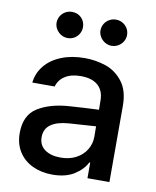

<svg xmlns="http://www.w3.org/2000/svg" viewBox="-84 -799 711 875"><g transform="rotate(10 271.5 -361.0)"><path d="M237.3 -308.6Q270.5 -311 309.8 -313.2Q349.1 -315.4 376.5 -316.4L376 -358.4Q376 -403.8 348.6 -428.5Q321.3 -453.1 268.6 -453.1Q224.1 -453.1 195.8 -434.8Q167.5 -416.5 159.2 -385.7H55.7Q60.5 -429.7 88.4 -464.1Q116.2 -498.5 163.8 -517.8Q211.4 -537.1 272.5 -537.1Q322.8 -537.1 369.4 -521.5Q416 -505.9 448.2 -464.8Q480.5 -423.8 480.5 -352.5V0H378.9V-72.3H375Q356.9 -37.1 317.6 -12.7Q278.3 11.7 217.8 11.7Q167 11.7 126.5 -7.3Q85.9 -26.4 62.5 -62.7Q39.1 -99.1 39.1 -149.4Q39.1 -231.9 94.7 -267.1Q150.4 -302.2 237.3 -308.6ZM241.2 -71.3Q282.2 -71.3 313 -87.6Q343.8 -104 360.4 -131.6Q377 -159.2 377 -191.4L376.5 -239.7L252 -231.4Q198.7 -227.5 169.7 -207.3Q140.6 -187 140.6 -148.4Q140.6 -111.3 168.2 -91.3Q195.8 -71.3 241.2 -71.3ZM117.2 -673.8Q117.2 -690.4 125.5 -704.3Q133.8 -718.3 147.9 -726.3Q162.1 -734.4 178.7 -734.4Q205.1 -734.4 222.2 -717Q239.3 -699.7 239.3 -673.8Q239.3 -657.7 231.4 -643.8Q223.6 -629.9 209.7 -621.6Q195.8 -613.3 178.7 -613.3Q162.6 -613.3 148.4 -621.6Q134.3 -629.9 125.7 -644Q117.2 -658.2 117.2 -673.8ZM320.3 -673.8Q320.3 -690.4 328.6 -704.3Q336.9 -718.3 351.1 -726.3Q365.2 -734.4 381.8 -734.4Q407.7 -734.4 425.5 -716.8Q443.4 -699.2 443.4 -673.8Q443.4 -657.7 435.1 -643.8Q426.8 -629.9 412.6 -621.6Q398.4 -613.3 381.8 -613.3Q365.7 -613.3 351.6 -621.6Q337.4 -629.9 328.9 -644Q320.3 -658.2 320.3 -673.8Z"/></g></svg>

Font: Pretendard Std Medium
Style: Regular
Weight: 500
Designer: Base glyphs from Inter by Rasmus Andersson; Hangeul glyphs from Noto Sans CJK(Source Han Sans) by Jang Soo-young and Kan
Foundry: Kil Hyung-jin
Version: Version 1.309